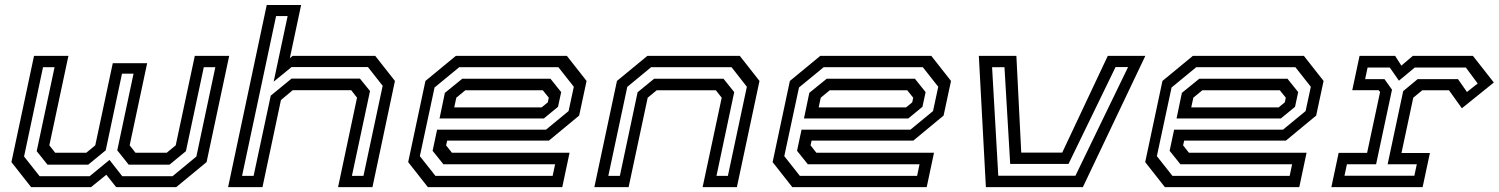

<svg xmlns="http://www.w3.org/2000/svg" viewBox="-20 -770 6166 790"><path d="M120 -540H261.5L183 -172L207 -141.5H335L372 -172L444 -510H585.5L513.5 -172L537.5 -141.5H666L703 -172L781.5 -540H923L830 -103L705 0H458L417.5 -51L354.5 0H108L27 -103ZM157 -493.5 79 -126 143 -45H349L430.5 -112L483 -45H690L788 -126L866 -493.5H818.5L745 -148L677.5 -92.5H509.5L462.5 -151.5L529.5 -467H482L415 -151.5L343 -92.5H175.5L131 -148L204.5 -493.5Z M918.5 0 1077.5 -749.5H1219L1172.5 -530.5L1184 -540H1524L1605 -437L1512.5 0H1371L1449 -368L1425 -399H1184.5L1136 -358.5L1060 0ZM976 -46.5H1023.5L1094 -376.5L1179.5 -446.5H1461L1502.5 -395.5L1428 -46.5H1475.5L1554.5 -417L1494 -494H1179.5L1106 -434L1163.5 -704H1116Z M2312.5 -540 2393.5 -437 2363 -294.5 2238.5 -191.5H1820L1815.5 -172L1839.5 -141.5H2323.5L2293.5 0H1740.5L1659.5 -103L1730.5 -437L1855.5 -540ZM2277.5 -493.5H1869.5L1768 -410L1707.5 -127.5L1771.5 -46.5H2254L2264 -94H1804.5L1760 -149.5L1778.5 -236.5H2226.5L2319.5 -313L2341 -413ZM2245 -446 2289 -391 2276 -330.5 2217.5 -282.5H1788.5L1810.5 -388L1882 -446ZM2213.5 -398.5H1894.5L1857.5 -368L1849 -328H2208.5L2234 -349L2238 -368Z M2425.5 0 2518.5 -437 2643.5 -540H3024L3105 -437L3012 0H2871L2949.5 -368L2925.5 -398.5H2682L2645 -368L2566.5 0ZM2483 -46.5H2530.5L2603.5 -390.5L2671.5 -446H2957L3001 -391L2928 -46.5H2975L3053 -413L2990 -493.5H2659L2561 -412.5Z M3812 -540 3893 -437 3862.5 -294.5 3738 -191.5H3319.5L3315 -172L3339 -141.5H3823L3793 0H3240L3159 -103L3230 -437L3355 -540ZM3777 -493.5H3369L3267.5 -410L3207 -127.5L3271 -46.5H3753.5L3763.5 -94H3304L3259.5 -149.5L3278 -236.5H3726L3819 -313L3840.5 -413ZM3744.5 -446 3788.5 -391 3775.5 -330.5 3717 -282.5H3288L3310 -388L3381.5 -446ZM3713 -398.5H3394L3357 -368L3348.5 -328H3708L3733.5 -349L3737.5 -368Z M4036.5 0 4007.5 -540H4162L4182 -142H4350.5L4538 -540H4692.5L4435.5 0ZM4087.5 -47H4405L4621.5 -494H4570L4376.5 -95.5H4136.5L4113 -493.5H4062Z M5345 -540 5426 -437 5395.5 -294.5 5271 -191.5H4852.5L4848 -172L4872 -141.5H5356L5326 0H4773L4692 -103L4763 -437L4888 -540ZM5310 -493.5H4902L4800.5 -410L4740 -127.5L4804 -46.5H5286.5L5296.5 -94H4837L4792.5 -149.5L4811 -236.5H5259L5352 -313L5373.5 -413ZM5277.5 -446 5321.5 -391 5308.5 -330.5 5250 -282.5H4821L4843 -388L4914.5 -446ZM5246 -398.5H4927L4890 -368L4881.5 -328H5241L5266.5 -349L5270.5 -368Z M5458 0 5488 -141H5605L5658.5 -391.5L5652.5 -399H5544L5574 -540H5720.5L5746 -500L5793 -540H6040.5L6126.5 -430.5L5995 -324.5L5942 -398.5H5832L5795 -368L5746.5 -140.5H5863.5L5833.5 0ZM5512 -47H5799.5L5809.5 -94H5689.5L5753.5 -395L5813 -444.5H5979L6016 -391.5L6060 -426.5L6011.5 -492H5801L5736 -438L5698.5 -492H5607L5597 -444.5H5676.5L5707.5 -401L5642 -94H5522Z"/></svg>

Font: Tourney Expanded Medium
Style: Italic
Weight: 500
Width: 7
Italic angle: -12°
Designer: Tyler Finck
Foundry: Etcetera Type Co
Version: Version 1.010; ttfautohint (v1.8.3)